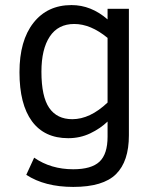

<svg xmlns="http://www.w3.org/2000/svg" viewBox="-20 -547 613 760"><path d="M490.2 -11.2Q490.2 91.8 439.2 142.3Q388.2 192.9 270 192.9Q157.2 192.9 84 145L115.2 77.1Q181.2 123 270 123Q341.8 123 373.8 93Q405.8 63 405.8 -5.9V-65.9Q377 -38.1 336.9 -19Q296.9 0 250 0Q155.8 0 106.4 -67.1Q57.1 -134.3 57.1 -261.2Q57.1 -386.2 112.3 -456.5Q167.5 -526.9 263.2 -526.9Q340.8 -526.9 405.8 -470.2V-512.2H490.2ZM405.8 -397Q338.9 -452.1 273.9 -452.1Q210 -452.1 177 -402.3Q144 -352.5 144 -263.2Q144 -164.6 174.8 -119.9Q205.6 -75.2 266.1 -75.2Q336.4 -75.2 405.8 -141.1Z"/></svg>

Font: Lorenzo Sans
Style: Regular
Weight: 400
Foundry: Intel Corporation
Version: Version 1.00; ttfautohint (v1.5)